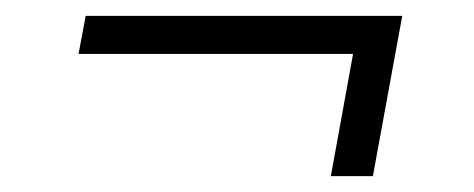

<svg xmlns="http://www.w3.org/2000/svg" viewBox="-20 -449 597 242"><path d="M397 -227 425 -381H79L88 -429H487L450 -227Z"/></svg>

Font: Archivo SemiCondensed Thin
Style: Italic
Weight: 250
Width: 4
Italic angle: -10°
Designer: Hector Gatti
Foundry: Omnibus-Type
Version: Version 2.001